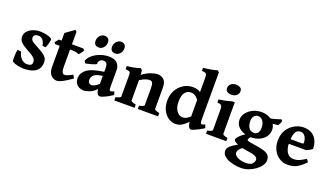

<svg xmlns="http://www.w3.org/2000/svg" viewBox="-79 -1324 3729 2158"><g transform="rotate(20 1785.5 -245.0)"><path d="M370.1 -130.9Q370.1 -82 349.4 -53Q328.6 -23.9 297.4 -9.5Q266.1 4.9 234.4 9.3Q202.6 13.7 180.7 13.7Q148.9 13.7 109.1 5.9Q69.3 -2 39.1 -20Q35.2 -22.5 33.4 -47.4Q31.7 -72.3 33.7 -105Q35.6 -137.7 42 -163.1L84.5 -158.2Q97.2 -105.5 127.2 -75.9Q157.2 -46.4 194.3 -46.4Q255.9 -46.4 255.9 -90.8Q255.9 -115.7 240.2 -134.3Q224.6 -152.8 199.7 -168.2Q174.8 -183.6 147 -198.2Q121.6 -211.9 96.4 -228.5Q71.3 -245.1 54.7 -267.3Q38.1 -289.6 38.1 -318.8Q38.1 -357.4 63 -385.3Q87.9 -413.1 127.4 -428.2Q167 -443.4 210.4 -443.4Q252.9 -443.4 292.2 -433.8Q331.5 -424.3 353.5 -407.7Q356.4 -405.8 355 -391.8Q353.5 -377.9 349.1 -359.1Q344.7 -340.3 338.6 -323Q332.5 -305.7 326.2 -296.9L290 -300.8Q282.2 -344.2 261.2 -368.4Q240.2 -392.6 207.5 -392.6Q180.7 -392.6 166.5 -381.3Q152.3 -370.1 152.3 -351.1Q152.3 -321.3 179.2 -303.2Q206.1 -285.2 257.8 -258.3Q284.7 -244.6 310.3 -228.3Q335.9 -211.9 353 -188.7Q370.1 -165.5 370.1 -130.9Z M748 -77.1Q682.6 -29.8 639.9 -8.1Q597.2 13.7 573.2 13.7Q531.2 13.7 501.2 -18.8Q471.2 -51.3 471.2 -115.7V-367.2H416.5L402.3 -384.8L438 -429.7H471.2V-520L575.7 -595.7L594.7 -579.6V-429.7H730.5L748 -411.6Q739.7 -395 725.6 -377Q711.4 -358.9 702.1 -351.1Q691.4 -356.4 669.4 -361.8Q647.5 -367.2 627.4 -367.2H594.7V-160.2Q594.7 -115.2 605.5 -96.9Q616.2 -78.6 629.9 -78.6Q646 -78.6 666.5 -85.7Q687 -92.8 725.6 -114.7Z M1235.4 -56.2Q1209.5 -38.6 1179.7 -22.5Q1149.9 -6.3 1124.8 3.7Q1099.6 13.7 1087.4 13.7Q1067.9 13.7 1054.9 -10.5Q1042 -34.7 1042 -75.7V-314.9Q1042 -342.8 1030.5 -360.8Q1019 -378.9 987.8 -378.9Q968.8 -378.9 951.2 -363.5Q933.6 -348.1 936 -320.8Q936.5 -316.4 918.7 -309.1Q900.9 -301.8 876 -294.7Q851.1 -287.6 830.1 -283.2Q809.1 -278.8 803.7 -280.3L792.5 -307.6Q807.6 -346.2 845 -377Q882.3 -407.7 932.6 -425.5Q982.9 -443.4 1037.6 -443.4Q1105 -443.4 1135.3 -409.9Q1165.5 -376.5 1165.5 -329.1V-119.1Q1165.5 -83 1183.6 -83Q1190.4 -83 1198.2 -85.4Q1206.1 -87.9 1224.1 -95.7ZM1046.4 -216.3Q996.1 -208 974.1 -200.2Q952.1 -192.4 940.9 -181.2Q928.7 -168.9 921.4 -156Q914.1 -143.1 914.1 -124Q914.1 -94.2 928.2 -84Q942.4 -73.7 954.6 -73.7Q968.8 -73.7 989.7 -82.3Q1010.7 -90.8 1046.4 -123L1050.3 -65.4Q1007.3 -19 964.6 -2.7Q921.9 13.7 891.1 13.7Q864.7 13.7 840.1 1.5Q815.4 -10.7 799.8 -35.2Q784.2 -59.6 784.2 -95.2Q784.2 -125 795.4 -146.7Q806.6 -168.5 823.2 -185.1Q838.4 -200.2 860.8 -213.9Q883.3 -227.5 926.5 -240.2Q969.7 -252.9 1046.4 -264.6ZM967.8 -586.4Q967.8 -550.3 944.8 -524.7Q921.9 -499 890.1 -499Q830.6 -499 830.6 -559.1Q830.6 -595.7 854.5 -621.1Q878.4 -646.5 908.2 -646.5Q935.5 -646.5 951.7 -631.6Q967.8 -616.7 967.8 -586.4ZM1164.6 -586.4Q1164.6 -550.3 1141.6 -524.7Q1118.7 -499 1086.9 -499Q1027.3 -499 1027.3 -559.1Q1027.3 -595.7 1051.3 -621.1Q1075.2 -646.5 1105 -646.5Q1132.3 -646.5 1148.4 -631.6Q1164.6 -616.7 1164.6 -586.4Z M1538.6 0V-38.6Q1571.8 -46.9 1585 -53.5Q1598.1 -60.1 1598.1 -66.4V-264.6Q1598.1 -314 1588.6 -332.5Q1579.1 -351.1 1553.2 -351.1Q1533.7 -351.1 1509.3 -343.5Q1484.9 -335.9 1440.4 -309.1V-66.4Q1440.4 -51.3 1500 -38.6V0H1257.3V-38.6Q1316.9 -53.7 1316.9 -66.4V-314.5Q1316.9 -338.9 1314.2 -350.1Q1311.5 -361.3 1299.3 -366Q1287.1 -370.6 1257.3 -374V-411.1Q1305.2 -416 1341.3 -423.3Q1377.4 -430.7 1413.1 -443.4L1433.6 -422.9L1438.5 -372.1Q1496.1 -413.1 1540.5 -428.2Q1585 -443.4 1620.6 -443.4Q1660.2 -443.4 1690.9 -416Q1721.7 -388.7 1721.7 -319.3V-66.4Q1721.7 -60.1 1733.6 -54Q1745.6 -47.9 1781.2 -38.6V0Z M2325.7 -57.1Q2297.9 -38.6 2266.8 -22.2Q2235.8 -5.9 2211.4 3.9Q2187 13.7 2178.7 13.7Q2153.3 13.7 2142.1 -28.1Q2130.9 -69.8 2130.9 -144V-569.8Q2130.9 -604 2127.9 -620.1Q2125 -636.2 2112.1 -641.8Q2099.1 -647.5 2069.3 -649.4V-686Q2124 -690.9 2168 -699.5Q2211.9 -708 2235.8 -715.8L2254.4 -697.3V-145Q2254.4 -112.3 2257.1 -100.6Q2259.8 -88.9 2265.1 -85.9Q2270.5 -83 2278.6 -84Q2286.6 -85 2310.5 -95.7ZM2164.6 -92.3Q2124.5 -51.8 2097.2 -28.6Q2069.8 -5.4 2045.7 4.2Q2021.5 13.7 1989.7 13.7Q1946.8 13.7 1907.2 -12.5Q1867.7 -38.6 1842.5 -87.6Q1817.4 -136.7 1817.4 -205.1Q1817.4 -270 1845.9 -324Q1874.5 -377.9 1925.3 -410.6Q1976.1 -443.4 2042 -443.4Q2069.3 -443.4 2097.4 -434.3Q2125.5 -425.3 2161.1 -392.6Q2161.1 -364.7 2155 -345.5Q2148.9 -326.2 2134.3 -317.4Q2116.7 -346.2 2092.5 -362.5Q2068.4 -378.9 2037.1 -378.9Q1996.1 -378.9 1968.5 -345.2Q1940.9 -311.5 1940.9 -233.4Q1940.9 -162.1 1971.7 -122.6Q2002.4 -83 2040.5 -83Q2066.4 -83 2088.6 -94.5Q2110.8 -106 2143.1 -137.2Q2147 -135.3 2151.9 -125.2Q2156.7 -115.2 2160.4 -105Q2164.1 -94.7 2164.6 -92.3Z M2555.7 -582.5Q2555.7 -549.8 2531.5 -529.8Q2507.3 -509.8 2471.2 -509.8Q2444.3 -509.8 2422.4 -522.5Q2400.4 -535.2 2400.4 -563.5Q2400.4 -596.7 2425 -616.2Q2449.7 -635.7 2484.9 -635.7Q2511.2 -635.7 2533.4 -623.3Q2555.7 -610.8 2555.7 -582.5ZM2354.5 0V-38.6Q2385.7 -44.9 2399.9 -52.5Q2414.1 -60.1 2414.1 -66.4V-295.4Q2414.1 -327.1 2411.4 -343Q2408.7 -358.9 2396.5 -365.2Q2384.3 -371.6 2354.5 -374V-411.1Q2397 -416.5 2433.6 -424.3Q2470.2 -432.1 2503.9 -443.4H2537.6V-66.4Q2537.6 -61 2550.8 -53Q2564 -44.9 2597.2 -38.6V0Z M3102.1 46.4Q3102.1 77.1 3080.6 108.9Q3059.1 140.6 3023.2 167.2Q2987.3 193.8 2943.1 210.2Q2898.9 226.6 2853.5 226.6Q2816.4 226.6 2776.1 219.5Q2735.8 212.4 2700.7 197.5Q2665.5 182.6 2643.6 158.7Q2621.6 134.8 2621.6 101.1Q2621.6 84 2633.8 66.2Q2646 48.3 2678.2 25.4Q2710.4 2.4 2770 -28.3Q2770 -28.3 2784.4 -27.3Q2798.8 -26.4 2813.5 -23.2Q2828.1 -20 2829.6 -13.7Q2789.6 12.2 2771.7 30Q2753.9 47.9 2749.5 60.3Q2745.1 72.8 2745.1 83Q2745.1 111.3 2785.4 133.1Q2825.7 154.8 2888.2 154.8Q2939.5 154.8 2961.4 131.6Q2983.4 108.4 2983.4 81.5Q2983.4 71.3 2976.1 60.8Q2968.8 50.3 2946 40.8Q2923.3 31.2 2877 24.9Q2787.1 12.7 2734.6 -8.5Q2682.1 -29.8 2682.1 -52.2Q2682.1 -64 2705.8 -91.6Q2729.5 -119.1 2782.7 -153.8L2870.6 -161.6Q2833 -133.8 2825 -118.7Q2816.9 -103.5 2816.9 -99.6Q2816.9 -94.7 2821.8 -90.1Q2826.7 -85.4 2847.4 -80.6Q2868.2 -75.7 2915.5 -69.3Q2989.3 -59.6 3029.5 -45.4Q3069.8 -31.2 3085.9 -9.3Q3102.1 12.7 3102.1 46.4ZM3110.8 -424.8Q3108.9 -415.5 3100.3 -398.2Q3091.8 -380.9 3085 -369.6Q3060.1 -365.2 3032.5 -363Q3004.9 -360.8 2965.8 -362.3L2948.7 -406.7Q2992.2 -410.6 3034.2 -423.1Q3076.2 -435.5 3097.2 -443.4ZM3038.1 -295.9Q3038.1 -248.5 3012 -212.6Q2985.8 -176.8 2942.1 -156.5Q2898.4 -136.2 2845.7 -136.2Q2791.5 -136.2 2748 -153.8Q2704.6 -171.4 2679.2 -203.4Q2653.8 -235.4 2653.8 -277.8Q2653.8 -323.2 2682.6 -360.8Q2711.4 -398.4 2758.8 -420.9Q2806.2 -443.4 2861.8 -443.4Q2913.6 -443.4 2953.1 -423.1Q2992.7 -402.8 3015.4 -369.4Q3038.1 -335.9 3038.1 -295.9ZM2918.9 -277.3Q2918.9 -322.8 2897.5 -355.5Q2876 -388.2 2835 -388.2Q2812.5 -388.2 2792.7 -367.4Q2772.9 -346.7 2772.9 -304.2Q2772.9 -258.8 2793 -226.3Q2813 -193.8 2856.9 -193.8Q2883.8 -193.8 2901.4 -214.1Q2918.9 -234.4 2918.9 -277.3Z M3543.5 -252.4Q3535.6 -243.2 3512.7 -230.7Q3489.7 -218.3 3475.1 -212.4H3194.3L3194.8 -268.1H3405.3Q3416 -268.1 3419.4 -271.5Q3422.9 -274.9 3422.9 -284.7Q3422.9 -303.7 3415.8 -327.4Q3408.7 -351.1 3392.1 -368.4Q3375.5 -385.7 3346.7 -385.7Q3298.8 -385.7 3282.7 -342.5Q3266.6 -299.3 3266.6 -225.1Q3266.6 -155.8 3293.9 -112.5Q3321.3 -69.3 3374.5 -69.3Q3393.6 -69.3 3411.9 -72.8Q3430.2 -76.2 3454.3 -87.6Q3478.5 -99.1 3514.6 -123Q3520.5 -119.6 3529.8 -106.7Q3539.1 -93.8 3541 -89.8Q3498 -47.4 3465.6 -24.9Q3433.1 -2.4 3402.1 5.6Q3371.1 13.7 3332.5 13.7Q3278.8 13.7 3234.6 -13.9Q3190.4 -41.5 3164.3 -90.8Q3138.2 -140.1 3138.2 -205.1Q3138.2 -328.1 3230.5 -397.9Q3255.9 -417 3291 -430.2Q3326.2 -443.4 3364.3 -443.4Q3424.3 -443.4 3464.1 -417.7Q3503.9 -392.1 3523.7 -348.9Q3543.5 -305.7 3543.5 -252.4Z"/></g></svg>

Font: Namdhinggo ExtraBold
Style: Regular
Weight: 800
Designer: Victor Gaultney
Foundry: SIL International
Version: Version 3.001